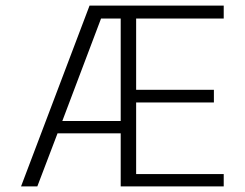

<svg xmlns="http://www.w3.org/2000/svg" viewBox="-20 -664 872 684"><path d="M55 0 299 -644H777V-598H465V-344H742V-299H465V-44H777V0H410V-189H185L113 0ZM202 -233H410V-598H340Z"/></svg>

Font: Kanit ExtraLight
Style: Regular
Weight: 275
Designer: Katatrad Team
Foundry: CadsonDemak
Version: Version 2.000; ttfautohint (v1.8.3)